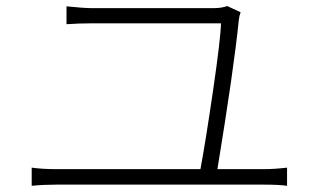

<svg xmlns="http://www.w3.org/2000/svg" viewBox="-20 -679 1040 630"><path d="M693.4 -124H844.7Q879.9 -124 921.9 -128.9V-69.3Q895.5 -73.2 844.7 -73.2H165Q123 -73.2 84 -69.3V-128.9Q119.1 -124 165 -124H637.7Q655.3 -218.8 679.7 -386.2Q704.1 -553.7 705.1 -602.5H283.2Q240.2 -602.5 198.2 -599.6V-658.2Q254.9 -652.3 282.2 -652.3H681.6Q707 -652.3 725.6 -659.2L769.5 -638.7Q765.6 -628.9 763.7 -614.3Q748 -457 693.4 -124Z"/></svg>

Font: Gen Shin Gothic Light
Style: Regular
Weight: 200
Designer: [Source Han Sans]
Ryoko NISHIZUKA  (kana & ideographs); Paul D. Hunt (Latin, Greek & Cyrillic); Wenlong ZHANG  (bopomofo
Version: Version 1.002.20150607